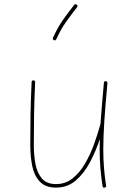

<svg xmlns="http://www.w3.org/2000/svg" viewBox="-20 -875 629 904"><path d="M485.8 -483.4Q476.1 -378.9 471.2 -304.7Q466.3 -230.5 466.3 -172.4Q466.3 -124 469.7 -83.3Q473.1 -42.5 479.5 -1Q481 6.3 473.1 8.3Q463.9 10.3 462.9 2Q456.5 -40 452.9 -81.8Q449.2 -123.5 449.2 -172.4Q449.2 -195.3 450.2 -220.2Q431.6 -164.6 404.1 -112.1Q376.5 -59.6 337.2 -25.6Q297.9 8.3 244.1 8.3Q193.4 8.3 167 -20.3Q140.6 -48.8 131.6 -94.5Q122.6 -140.1 122.6 -190.9Q122.6 -265.1 123.8 -336.4Q125 -407.7 128.9 -488.8Q128.9 -496.6 137.2 -496.6Q145.5 -496.6 145.5 -487.8Q141.6 -406.7 140.4 -335.9Q139.2 -265.1 139.2 -190.9Q139.2 -146 146.7 -104Q154.3 -62 176.8 -35.2Q199.2 -8.3 244.1 -8.3Q288.1 -8.3 321.5 -34.9Q355 -61.5 379.9 -104Q404.8 -146.5 422.6 -195.6Q440.4 -244.6 452.6 -289.6L453.1 -291Q456.1 -332 460 -380.1Q463.9 -428.2 469.2 -485.4Q470.2 -493.7 478.5 -492.7Q486.3 -491.7 485.8 -483.4ZM341.3 -853Q348.1 -847.2 342.8 -840.8Q315.4 -806.6 290.8 -771.7Q266.1 -736.8 245.1 -690.4Q241.7 -682.6 233.9 -686Q226.1 -689.5 229.5 -697.3Q251 -745.1 276.4 -781.2Q301.8 -817.4 329.1 -851.6Q335 -858.4 341.3 -853Z"/></svg>

Font: Mikhak-DS1-FD Thin
Style: Regular
Weight: 100
Designer: Amin Abedi
Version: Version 3.2